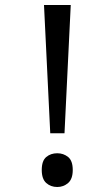

<svg xmlns="http://www.w3.org/2000/svg" viewBox="-20 -734 423 768"><path d="M181 -201 156 -714H263L238 -201ZM147 -54Q147 -91 165 -106Q183 -121 209 -121Q234 -121 252.5 -106Q271 -91 271 -54Q271 -18 252.5 -2Q234 14 209 14Q183 14 165 -2Q147 -18 147 -54Z"/></svg>

Font: hexltamil05
Style: Book
Weight: 400
Designer: Jelle Bosma - Monotype Design Team
Foundry: Monotype Imaging Inc.
Version: Version 2.003